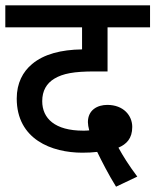

<svg xmlns="http://www.w3.org/2000/svg" viewBox="-20 -642 585 723"><path d="M417 61 497 23C464 -21 443 -55 426 -86C456 -99 478 -120 478 -164C478 -207 445 -247 384 -247C347 -247 311 -228 311 -182C311 -174 313 -162 316 -151C307 -150 300 -150 293 -150C187 -150 139 -196 139 -261C139 -300 155 -328 185 -346C217 -365 258 -373 336 -373H385V-539H545V-622H0V-539H289V-456C210 -455 145 -438 101 -401C66 -372 43 -329 43 -271C43 -117 175 -67 290 -67C311 -67 330 -68 346 -70C363 -35 389 16 417 61Z"/></svg>

Font: Noto Sans Devanagari UI Medium
Style: Regular
Weight: 500
Designer: Jelle Bosma - Monotype Design Team
Foundry: Monotype Imaging Inc.
Version: Version 2.004